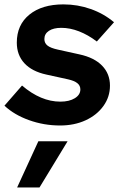

<svg xmlns="http://www.w3.org/2000/svg" viewBox="-39 -550 547 858"><path d="M229.5 10.8Q157.1 10.8 90.7 -13.1Q24.3 -36.9 -19.1 -77.7L59.4 -167.7Q143.7 -95.8 230.7 -95.8Q270.7 -95.8 295.4 -111.1Q320.1 -126.4 320.1 -150.4Q320.1 -167.7 306.4 -178.5Q292.8 -189.3 265 -195.5L168.5 -216.7Q103.8 -230.7 69.9 -267.5Q36.1 -304.2 36.1 -359.5Q36.1 -439 92.4 -484.7Q148.6 -530.4 244.3 -530.4Q307.9 -530.4 366.4 -509.7Q425 -489.1 470.5 -450.6L393.7 -364.5Q354.4 -394.4 314 -410Q273.7 -425.6 235 -425.6Q200 -425.6 179.7 -412.3Q159.3 -398.9 159.3 -375.4Q159.3 -357.4 173.3 -346.3Q187.2 -335.3 219.5 -328.3L316 -307Q382 -292.8 417.2 -256.6Q452.4 -220.4 452.4 -167.3Q452.4 -117 423.2 -76.4Q394.1 -35.8 343.7 -12.5Q293.4 10.8 229.5 10.8ZM37.6 287.6 132.4 81.2H263.1L137.6 287.6Z"/></svg>

Font: Red Hat Display VF
Style: Italic
Weight: 300
Italic angle: -12°
Designer: Pentagram, MCKL
Foundry: Pentagram, MCKL
Version: Version 1.010